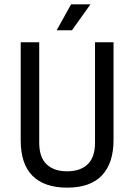

<svg xmlns="http://www.w3.org/2000/svg" viewBox="-20 -849 616 881"><path d="M501 -655V-207Q501 -101 448 -44.5Q395 12 288 12Q184 12 129.5 -42Q75 -96 75 -205V-655H160V-194Q160 -128 193.5 -95.5Q227 -63 288 -63Q349 -63 382.5 -95.5Q416 -128 416 -194V-655ZM310 -710H240L306 -829H395Z"/></svg>

Font: Ropa Sans
Style: Regular
Weight: 400
Designer: Botio Nikoltchev
Foundry: Botjo Nikoltchev
Version: Version 1.002